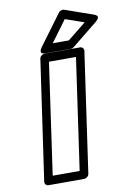

<svg xmlns="http://www.w3.org/2000/svg" viewBox="-104 -1019 746 1107"><g transform="rotate(-10 268.5 -466.0)"><path d="M66.9 0 168 -701.2Q169.4 -711.9 178.5 -719Q187.5 -726.1 196.8 -726.1H404.8Q415.5 -726.1 421.4 -718.3Q427.2 -710.4 425.8 -701.2L325.2 0Q323.7 10.7 314.5 17.8Q305.2 24.9 295.9 24.9H87.9Q77.1 24.9 71.3 17.1Q65.4 9.3 66.9 0ZM121.1 -24.9H278.8L372.1 -675.8H213.9ZM187 -765.1 319.8 -944.8Q324.7 -952.1 334.2 -955.3Q343.8 -958.5 351.1 -956.1L517.1 -897.9Q518.6 -897.5 521.2 -896.5Q523.9 -895.5 529.1 -891.8Q534.2 -888.2 536.1 -884Q538.1 -879.9 534.4 -872.3Q530.8 -864.7 520 -856L369.1 -733.9Q360.8 -727.1 351.1 -727.1H203.1Q201.2 -727.1 198.2 -727.1Q195.3 -727.1 189 -728.8Q182.6 -730.5 179.4 -733.9Q176.3 -737.3 177.5 -745.4Q178.7 -753.4 187 -765.1ZM253.9 -776.9H348.1L456.1 -863.8L346.2 -901.9Z"/></g></svg>

Font: Trueno ExtraBold Outline
Style: Italic
Weight: 800
Width: 6
Designer: Julieta Ulanovsky
Foundry: Julieta Ulanovsky
Version: Version 3.001b | FøM Fix